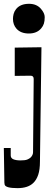

<svg xmlns="http://www.w3.org/2000/svg" viewBox="-40 -747 270 1004"><path d="M120.1 -351.1 74.2 -350.6Q57.6 -350.1 37.1 -350.1V-498L176.8 -500Q168.9 54.7 168.9 97.4Q168.9 140.1 159.9 166.7Q150.9 193.4 134.8 209Q106.9 236.8 51.8 236.8Q-10.3 236.8 -15.6 218.8Q-17.1 213.4 -17.1 208L-18.6 111.8Q-19.5 73.7 -20 26.9H16.1V65.9Q16.1 80.1 30 85.9Q43.9 91.8 67.6 91.8Q91.3 91.8 102.3 87.4Q113.3 83 120.1 76.7Q132.8 64 132.8 48.8L136.2 -334Q136.2 -351.1 120.1 -351.1ZM27.8 -648.4Q27.8 -660.6 31.2 -674.1Q34.7 -687.5 43.9 -699.2Q65.9 -727.1 111.8 -727.1Q151.4 -727.1 173.8 -701.2Q193.8 -678.2 193.8 -657.7Q193.8 -637.2 189.5 -623.5Q185.1 -609.9 175.3 -598.6Q152.8 -571.8 110.8 -571.8Q68.8 -571.8 46.4 -596.7Q27.8 -617.7 27.8 -648.4Z"/></svg>

Font: Smokum
Style: Regular
Weight: 400
Designer: Astigmatic (AOETI)
Foundry: Astigmatic (AOETI)
Version: Version 1.001